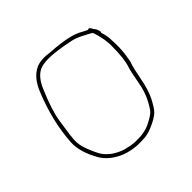

<svg xmlns="http://www.w3.org/2000/svg" viewBox="-144 -737 816 816"><g transform="rotate(-45 264.5 -328.5)"><path d="M445 -528C458 -489.1 463.6 -455.8 462 -428C462 -379.5 457.8 -343.1 449.3 -318.8C444.9 -306 439 -278.8 431.5 -237C426.5 -209 418.3 -184 407 -162C395.7 -140 386.3 -125.2 379 -117.5C371.7 -109.8 356.5 -100.3 333.6 -88.8C310.7 -77.4 281.8 -72.3 247 -73.5C237.7 -73.8 228.3 -74.8 219 -76.5C209.7 -78.2 200.7 -80.2 192 -82.5C183.3 -84.8 174.8 -88 166.5 -92C158.2 -96 150.3 -100.3 143 -105C135.7 -109.7 128.2 -115.8 120.5 -123.5C112.8 -131.2 106.5 -139.3 101.5 -148C96.5 -156.7 89.2 -173 79.5 -196.8C69.8 -220.7 65.6 -243.3 67 -264.5C67.7 -274.8 68.7 -284.5 70 -293.5C71.3 -302.5 74.7 -325.5 80.1 -362.6C85.5 -399.6 100.5 -446.8 125 -504C140.4 -542.4 160.4 -566.7 185 -577C210.1 -587.5 254.8 -587 319 -575.5C328.3 -573.8 340.9 -571.4 356.7 -568.3C372.5 -565.1 389.2 -558.7 407 -549C414.3 -545 421 -541.5 427 -538.5C433 -535.5 439 -532 445 -528ZM439 -552C437.7 -552.7 435.2 -553.8 431.5 -555.5C427.8 -557.2 422.3 -560 415 -564C386.8 -581.9 334.8 -593.3 259 -598C225.1 -603.2 198.3 -601.4 178.5 -592.5C149 -579.3 125.8 -552.1 109 -511C74.3 -426.3 54.7 -344.3 50 -265C47.9 -227.8 60.3 -185.8 87 -139C102.5 -113.1 126.7 -92.3 159.5 -76.5C168.5 -72.2 177.7 -68.7 187 -66C196.3 -63.3 206 -61.2 216 -59.5C226 -57.8 236 -56.8 246 -56.5C256 -56.2 269.4 -56.6 286.3 -57.7C303.2 -58.8 324.2 -65.6 349.5 -78C368.5 -87.3 382.3 -96.5 391 -105.5C399.7 -114.5 410 -130.7 422 -154C434 -177.3 443.5 -207.6 450.5 -244.9C457.4 -282.1 463.6 -308.2 469 -323C471.7 -330.3 474.6 -346 477.8 -370.1C480.9 -394.2 481.3 -424.3 479 -460.5C478.3 -470.8 477 -479.5 475 -486.5L470 -504C471.3 -506 472 -508 472 -510C469.2 -522.8 464.5 -532.2 458 -538C457.1 -540.7 455.1 -544.3 452 -549C448.7 -554.3 444.3 -555.3 439 -552Z"/></g></svg>

Font: Proton
Style: Bk
Weight: 500
Version: Version 1.017